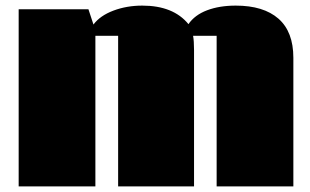

<svg xmlns="http://www.w3.org/2000/svg" viewBox="-20 -668 1112 688"><path d="M824.7 -647.9Q924.3 -647.9 977.8 -601.1Q1031.2 -554.2 1031.2 -460.9V0H756.3V-539.6H671.9Q675.3 -521 675.3 -488.8V0H403.3V-539.6H321.8V0H46.9V-634.8H296.9L314.9 -580.1Q338.4 -611.8 386.2 -629.9Q434.1 -647.9 489.7 -647.9Q601.1 -647.9 655.3 -581.5Q677.7 -614.3 721.9 -631.1Q766.1 -647.9 824.7 -647.9Z"/></svg>

Font: Coda ExtraBold
Style: Regular
Weight: 800
Version: Version 2.001; ttfautohint (v0.8) -r 50 -G 200 -x